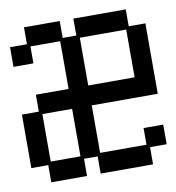

<svg xmlns="http://www.w3.org/2000/svg" viewBox="-69 -602 637 693"><g transform="rotate(-10 250.0 -256.0)"><path d="M64 -35H2V-231H64V-293H184V-468H75V-406H2V-478H64V-540H195V-478H245V-540H437V-478H498V-220H256V-46H426V-107H498V-35H437V28H245V-35H195V28H64ZM426 -293V-468H256V-293ZM184 -46V-220H75V-46Z"/></g></svg>

Font: DotGothic16
Style: Regular
Weight: 400
Designer: Fontworks Inc.
Foundry: Fontworks Inc.
Version: Version 1.100